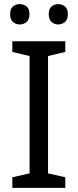

<svg xmlns="http://www.w3.org/2000/svg" viewBox="-20 -915 379 935"><path d="M297.9 0H40V-51.8L124 -70.8V-642.1L40 -662.1V-713.9H297.9V-662.1L213.9 -642.1V-70.8L297.9 -51.8ZM29.3 -846.2Q29.3 -872.1 43 -883.5Q56.6 -895 76.2 -895Q95.2 -895 109.4 -883.5Q123.5 -872.1 123.5 -846.2Q123.5 -820.3 109.4 -808.1Q95.2 -795.9 76.2 -795.9Q56.6 -795.9 43 -808.1Q29.3 -820.3 29.3 -846.2ZM217.3 -846.2Q217.3 -872.1 231 -883.5Q244.6 -895 263.2 -895Q282.2 -895 296.4 -883.5Q310.5 -872.1 310.5 -846.2Q310.5 -820.3 296.4 -808.1Q282.2 -795.9 263.2 -795.9Q244.6 -795.9 231 -808.1Q217.3 -820.3 217.3 -846.2Z"/></svg>

Font: Noto Sans Southeast Asian
Style: Regular
Weight: 400
Designer: Monotype Design Team
Foundry: Monotype Imaging Inc.
Version: Version 1.06 uh; ttfautohint (v1.4.1)